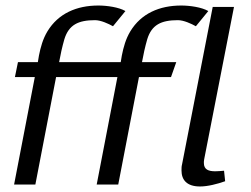

<svg xmlns="http://www.w3.org/2000/svg" viewBox="-20 -668 909 695"><path d="M31 0H108L183 -389H405L330 0H408L483 -389H599L618 -443H494C499 -471 505 -498 513 -526C529 -578 563 -595 624 -595C645 -595 673 -582 689 -573L734 -628C710 -642 667 -648 636 -648C557 -648 491 -619 452 -555C435 -527 427 -497 421 -467L417 -443H194C199 -471 205 -498 213 -526C229 -578 263 -595 324 -595C345 -595 373 -582 389 -573L434 -628C410 -642 367 -648 336 -648C257 -648 191 -619 152 -555C135 -527 127 -497 121 -467L117 -443H45L34 -389H106ZM637 -51C637 -17 656 7 704 7C732 7 767 -2 795 -12L793 -31L791 -50C779 -49 769 -48 759 -48C735 -48 718 -54 718 -78C718 -82 718 -86 719 -91L827 -643H750L639 -73C637 -66 637 -58 637 -51Z"/></svg>

Font: KpSans
Style: Italic
Weight: 400
Italic angle: -11°
Version: Version 0.66